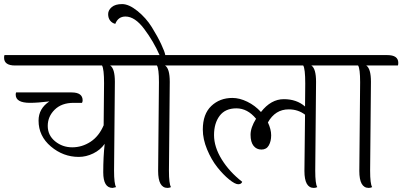

<svg xmlns="http://www.w3.org/2000/svg" viewBox="-80 -916 1972 941"><path d="M483 -515 479 -80Q479 -14 489 1L472 5Q426 5 426 -71.5Q426 -148 433 -211Q412 -181 377 -164Q342 -147 306 -147Q230 -147 169.5 -198Q109 -249 109 -325Q109 -384 162 -419Q104 -412 67 -412Q-3 -412 -3 -452Q-3 -459 -1 -463H271Q325 -463 325 -424Q325 -418 322 -412H281Q222 -412 188 -378.5Q154 -345 154 -299Q154 -253 190 -223.5Q226 -194 274 -194Q322 -194 363.5 -221Q405 -248 428 -302Q430 -438 430 -508Q430 -578 420 -595H-6Q-60 -595 -60 -633Q-60 -642 -58 -646H563Q617 -646 617 -608Q617 -599 615 -595H460Q483 -580 483 -515Z M695 -78 699 -513Q699 -580 689 -595H605Q551 -595 551 -633Q551 -642 553 -646H702Q672 -714 626.5 -774.5Q581 -835 535 -835Q499 -835 485 -799Q469 -803 459.5 -815.5Q450 -828 450 -847Q450 -866 467.5 -881Q485 -896 518.5 -896Q552 -896 594 -862Q636 -828 664 -783Q692 -738 710 -699.5Q728 -661 730 -646H832Q886 -646 886 -608Q886 -599 884 -595H729Q752 -580 752 -515L748 -80Q748 -14 758 1Q750 5 741 5Q695 5 695 -78Z M1412 -78 1415 -354Q1381 -380 1335 -380Q1269 -380 1233 -316Q1249 -282 1249 -253Q1249 -224 1237.5 -203.5Q1226 -183 1201.5 -183Q1177 -183 1162.5 -201.5Q1148 -220 1148 -255.5Q1148 -291 1175 -334Q1133 -385 1078.5 -385Q1024 -385 996.5 -348.5Q969 -312 969 -254Q969 -196 1006.5 -135Q1044 -74 1107 -25Q1103 -13 1087.5 -13Q1072 -13 1043 -36.5Q1014 -60 985 -96.5Q956 -133 935 -183.5Q914 -234 914 -281Q914 -357 955.5 -396.5Q997 -436 1059 -436Q1094 -436 1132 -417.5Q1170 -399 1199 -367Q1248 -430 1311 -430Q1374 -430 1415 -394Q1416 -432 1416 -506Q1416 -580 1406 -595H874Q820 -595 820 -633Q820 -642 822 -646H1549Q1603 -646 1603 -608Q1603 -599 1601 -595H1446Q1469 -580 1469 -515L1465 -80Q1465 -14 1475 1Q1467 5 1458 5Q1412 5 1412 -78Z M1681 -78 1685 -513Q1685 -580 1675 -595H1591Q1537 -595 1537 -633Q1537 -642 1539 -646H1818Q1872 -646 1872 -608Q1872 -599 1870 -595H1715Q1738 -580 1738 -515L1734 -80Q1734 -14 1744 1Q1736 5 1727 5Q1681 5 1681 -78Z"/></svg>

Font: Laila Light
Style: Regular
Weight: 300
Designer: Hitesh Malaviya
Foundry: Indian Type Foundry
Version: Version 1.302;PS 1.0;hotconv 1.0.78;makeotf.lib2.5.61930; tt